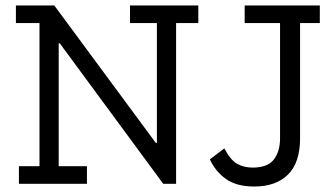

<svg xmlns="http://www.w3.org/2000/svg" viewBox="-20 -670 1225 700"><path d="M1074 -586V-166Q1074 -77 1030 -33.5Q986 10 907 10Q843 10 804.5 -17Q766 -44 745 -89L798 -129Q819 -88 843.5 -73.5Q868 -59 901 -59Q955 -59 978 -88Q1001 -117 1001 -166V-586H872V-650H1146V-586ZM622 -586V0H575L198 -512H194V-64H297V0H49V-64H124V-586H38V-650H178L548 -149H552V-586H454V-650H703V-586Z"/></svg>

Font: Zilla Slab Regular
Style: Regular
Weight: 400
Designer: Typotheque.com
Foundry: Typotheque type foundry
Version: Version 1.0; 2017